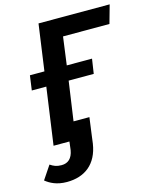

<svg xmlns="http://www.w3.org/2000/svg" viewBox="-186 -780 880 1087"><g transform="rotate(-15 254.5 -236.5)"><path d="M533 -584 563 -691H146L108 -420H23L11 -334H96L49 0H142L136 49C128 96 103 118 65 118C36 118 20 111 -1 97L-54 176C-28 197 10 218 70 218C174 218 249 163 267 46L273 0L287 -104H194L227 -334H374L387 -420H239L261 -584Z"/></g></svg>

Font: Fira Sans Medium
Style: Italic
Weight: 500
Italic angle: -8°
Designer: bBox Type GmbH & Carrois Corporate GbR & Edenspiekermann AG
Foundry: bBox Type GmbH & Carrois Corporate GbR & Edenspiekermann AG
Version: Version 4.301;PS 004.301;hotconv 1.0.88;makeotf.lib2.5.64775